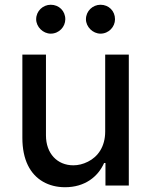

<svg xmlns="http://www.w3.org/2000/svg" viewBox="-20 -773 630 800"><path d="M418.3 -225.1C418.3 -161.2 387.4 -119.7 346.6 -99.4C326.3 -89.1 305.8 -84.2 285.5 -84.2C218.8 -84.2 171.5 -133.2 171.5 -208.8V-545.5H73.2V-198.5C73.2 -107.6 105.5 -46.9 159.1 -16C185.7 -0.7 216.6 7.1 251.1 7.1C333.5 7.1 388.5 -36.6 413.7 -93.8H419.4V0H516.7V-545.5H418.3ZM191.4 -632.8C225.9 -632.8 252.1 -661.2 252.1 -692.8C252.1 -727.3 225.9 -753.2 191.4 -753.2C159.1 -753.2 130.7 -727.3 130.7 -692.8C130.7 -661.2 159.1 -632.8 191.4 -632.8ZM398.8 -632.8C433.2 -632.8 459.2 -661.2 459.2 -692.8C459.2 -727.3 433.2 -753.2 398.8 -753.2C366.5 -753.2 338.1 -727.3 338.1 -692.8C338.1 -661.2 366.5 -632.8 398.8 -632.8Z"/></svg>

Font: Inter 465
Style: Regular
Weight: 400
Designer: Rasmus Andersson
Foundry: rsms
Version: Version 3.019;Glyphs 3.1.2 (3151)